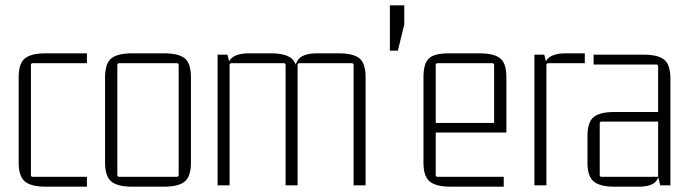

<svg xmlns="http://www.w3.org/2000/svg" viewBox="-20 -695 2587 720"><path d="M306 5H150Q98 5 74 -14Q50 -33 50 -85V-405Q50 -458 74 -476.5Q98 -495 150 -495H306V-458H103Q96 -458 96 -451V-39Q96 -32 103 -32H306Z M643 -458H427Q420 -458 420 -451V-39Q420 -32 427 -32H643Q650 -32 650 -39V-451Q650 -458 643 -458ZM374 -85V-405Q374 -458 398 -476.5Q422 -495 474 -495H596Q649 -495 672.5 -476.5Q696 -458 696 -405V-85Q696 -33 672.5 -14Q649 5 596 5H474Q422 5 398 -14Q374 -33 374 -85Z M914 -495H996Q1049 -495 1072.5 -476.5Q1096 -458 1096 -405V0H1051V-451Q1051 -458 1044 -458H848Q841 -458 841 -451V0H796V-490H833L841 -458L829 -415Q829 -460 849 -477.5Q869 -495 914 -495ZM1169 -495H1251Q1304 -495 1327.5 -476.5Q1351 -458 1351 -405V0H1306V-451Q1306 -458 1299 -458H1103Q1096 -458 1096 -451V-405L1084 -415Q1084 -460 1104 -477.5Q1124 -495 1169 -495Z M1442 -505H1472L1496 -603V-675H1442Z M1869 5H1668Q1616 5 1592 -14Q1568 -33 1568 -85V-405Q1568 -458 1589 -476.5Q1610 -495 1662 -495H1779Q1832 -495 1855.5 -476.5Q1879 -458 1879 -405V-198H1607V-234H1833V-451Q1833 -458 1826 -458H1621Q1614 -458 1614 -451V-39Q1614 -32 1621 -32H1869Z M2102 -495H2173V-458H2036Q2029 -458 2029 -451V0H1984V-490H2021L2029 -458L2017 -415Q2017 -460 2037 -477.5Q2057 -495 2102 -495Z M2375 5H2283Q2231 5 2207 -14Q2183 -33 2183 -85V-185Q2183 -238 2207 -256.5Q2231 -275 2283 -275H2455V-239H2236Q2229 -239 2229 -232V-39Q2229 -32 2236 -32H2448V-446Q2448 -453 2441 -453H2206V-490H2394Q2447 -490 2470.5 -471.5Q2494 -453 2494 -400V0H2456L2448 -32L2455 -75Q2455 -30 2437.5 -12.5Q2420 5 2375 5Z"/></svg>

Font: Gemunu Libre ExtraLight ExtraLight
Style: Regular
Weight: 250
Version: Version 1.100